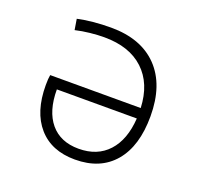

<svg xmlns="http://www.w3.org/2000/svg" viewBox="-100 -637 786 756"><g transform="rotate(20 293.0 -258.5)"><path d="M285.6 9.8Q187 9.8 132.6 -52.5Q78.1 -114.7 78.1 -226.6Q78.1 -254.4 81.1 -269.5H460.4Q456.1 -370.6 396.2 -426.5Q336.4 -482.4 231 -482.4Q203.6 -482.4 171.6 -479Q139.6 -475.6 110.8 -468.8L103.5 -513.7Q131.3 -520 168.2 -523.7Q205.1 -527.3 242.7 -527.3Q369.1 -527.3 438.5 -455.3Q507.8 -383.3 507.8 -252Q507.8 -127 449.7 -58.6Q391.6 9.8 285.6 9.8ZM460 -225.6H125Q125 -134.8 166.7 -85Q208.5 -35.2 284.7 -35.2Q362.8 -35.2 408.4 -85Q454.1 -134.8 460 -225.6Z"/></g></svg>

Font: Cascadia Mono ExtraLight
Style: Regular
Weight: 200
Monospace: yes
Designer: Aaron Bell
Foundry: Saja Typeworks
Version: Version 2404.023; ttfautohint (v1.8.4)